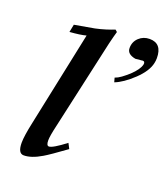

<svg xmlns="http://www.w3.org/2000/svg" viewBox="-136 -817 810 929"><g transform="rotate(20 269.5 -352.0)"><path d="M314 -698Q311 -687 306.5 -671Q302 -655 297 -633L194 -170Q181 -115 181 -92Q181 -65 194 -65Q213 -65 277 -114L291 -87Q214 -31 185 -14Q133 17 94 17Q64 17 64 -38Q64 -72 80 -146L182 -632Q153 -624 98 -620L106 -660Q176 -672 208 -678Q236 -684 260 -691.5Q284 -699 304 -707ZM536 -619Q527 -576 478 -529Q427 -481 385 -465L379 -487Q394 -492 410.5 -504Q427 -516 446 -533Q483 -568 489 -595Q492 -611 477 -611Q482 -611 473 -610Q464 -609 442 -607Q398 -615 398 -646V-647Q398 -679 420.5 -700Q443 -721 475 -721Q539 -721 539 -645Q539 -632 536 -619Z"/></g></svg>

Font: GFS Didot
Style: Bold Italic
Weight: 700
Italic angle: -12°
Designer: Designed by Takis Katsoulidis and George D. Matthiopoulos.
Foundry: Designed by Takis Katsoulidis and George D. Matthiopoulos.
Version: Version 1.0